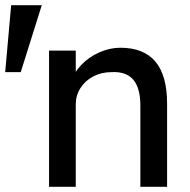

<svg xmlns="http://www.w3.org/2000/svg" viewBox="-76 -720 732 740"><path d="M-33 -700H85L4 -442H-56ZM113 -525H216V-417L198 -405Q208 -439 237 -469.5Q266 -500 306.5 -518Q347 -536 388 -536Q478 -536 523 -482.5Q568 -429 568 -320V0H465V-313Q465 -381 437.5 -413Q410 -445 354 -442Q315 -442 283.5 -425.5Q252 -409 234 -380.5Q216 -352 216 -318V0H165H113Z"/></svg>

Font: Easer Grotesk Variable
Style: Regular
Weight: 400
Designer: Boardeaser, Bonnie Shaver-Troup, Thomas Jockin
Foundry: Lexend
Version: Version 1.001;Glyphs 3.1.2 (3151)